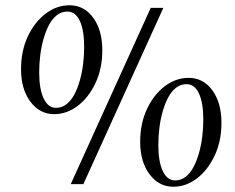

<svg xmlns="http://www.w3.org/2000/svg" viewBox="-20 -700 892 730"><path d="M244 -680Q300 -680 334.5 -632.5Q369 -585 369 -509Q369 -439 343 -384Q317 -329 275.5 -297.5Q234 -266 186 -266Q131 -266 95.5 -313.5Q60 -361 60 -437Q60 -507 86 -562Q112 -617 154 -648.5Q196 -680 244 -680ZM193 -290Q215 -290 232.5 -303.5Q250 -317 262.5 -340.5Q275 -364 283.5 -394Q292 -424 296 -456.5Q300 -489 300 -521Q300 -585 283.5 -620.5Q267 -656 236 -656Q214 -656 196.5 -642.5Q179 -629 166.5 -605.5Q154 -582 145.5 -552Q137 -522 133 -489.5Q129 -457 129 -425Q129 -361 146 -325.5Q163 -290 193 -290ZM249 0 553 -670H601L297 0ZM697 -404Q753 -404 787.5 -356.5Q822 -309 822 -233Q822 -163 796 -108Q770 -53 728.5 -21.5Q687 10 639 10Q584 10 548.5 -37.5Q513 -85 513 -161Q513 -231 539 -286Q565 -341 607 -372.5Q649 -404 697 -404ZM646 -14Q668 -14 685.5 -27.5Q703 -41 715.5 -64.5Q728 -88 736.5 -118Q745 -148 749 -180.5Q753 -213 753 -245Q753 -309 736.5 -344.5Q720 -380 689 -380Q667 -380 649.5 -366.5Q632 -353 619.5 -329.5Q607 -306 598.5 -276Q590 -246 586 -213.5Q582 -181 582 -149Q582 -85 599 -49.5Q616 -14 646 -14Z"/></svg>

Font: Brygada 1918
Style: Italic
Weight: 400
Italic angle: -8°
Designer: Mateusz Machalski | Borys Kosmynka | Przemek Hoffer
Foundry: NIEPODLEGLA 2018
Version: Version 3.006